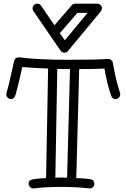

<svg xmlns="http://www.w3.org/2000/svg" viewBox="-20 -1030 698 1062"><path d="M367.2 -647.9Q367.2 -647.9 296.9 -648.9L286.1 -46.9Q294.4 -47.9 302.7 -47.9Q318.4 -47.9 330.6 -47.9Q342.8 -47.9 351.1 -46.9ZM86.9 -712.9Q188.5 -699.2 352.5 -699.2Q516.6 -699.2 577.1 -704.1H579.1Q587.9 -704.1 595.2 -698Q602.5 -691.9 603.3 -687.3Q604 -682.6 605.5 -674.8Q606.9 -667 609.4 -653.8Q611.8 -640.6 615.5 -623.5Q619.1 -606.4 623.5 -587.9Q634.8 -542 644 -516.1L645 -507.8Q645 -497.6 637 -489.7Q628.9 -481.9 620.1 -481.9Q601.6 -481.9 595.2 -500Q569.8 -573.7 558.1 -650.9Q502.4 -647.9 418 -647.9L401.9 -44.9Q486.3 -42 494.1 -33Q502 -23.9 502 -12.9Q502 -2 493.9 5.1Q485.8 12.2 477.1 12.2H474.1Q406.7 3.9 318.8 3.9Q231 3.9 167 12.2H164.1Q153.3 12.2 145.8 3.9Q138.2 -4.4 138.2 -14.2Q138.2 -23.9 144.5 -31.2Q154.8 -41.5 234.9 -44.9L246.1 -650.9Q168.9 -653.8 103 -659.2Q100.1 -646 95.9 -627Q91.8 -607.9 86.9 -586.4Q71.3 -522.9 66.9 -507.8Q59.1 -481.9 41 -481.9Q29.8 -481.9 22.5 -490Q15.1 -498 15.1 -503.9V-511.7Q15.1 -513.7 19.3 -527.3Q23.4 -541 30.8 -571.8Q38.1 -602.5 43.9 -629.4Q58.1 -690.4 58.1 -692.9Q63.5 -712.9 83 -712.9ZM408.2 -959 311 -846.7 338.4 -807.1 464.4 -959ZM518.1 -1009.8Q527.3 -1009.8 535.6 -1002.4Q543.9 -995.1 543.9 -985.4Q543.9 -975.6 538.1 -967.8L356 -748Q348.6 -738.8 335.4 -738.8Q322.3 -738.8 314.9 -750L164.1 -969.7Q160.2 -975.6 160.2 -984.6Q160.2 -993.7 167.5 -1001.7Q174.8 -1009.8 187 -1009.8Q199.2 -1009.8 207 -999L281.2 -890.1L377 -1001Q384.8 -1009.8 396 -1009.8Z"/></svg>

Font: Ribeye Marrow
Style: Regular
Weight: 400
Designer: Astigmatic (AOETI)
Foundry: Astigmatic (AOETI)
Version: Version 1.000